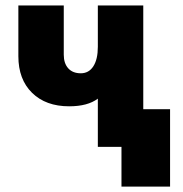

<svg xmlns="http://www.w3.org/2000/svg" viewBox="-20 -543 678 710"><path d="M509.8 -522.9V-139.2H608.9V147H429.2V0H341.8V-178.2Q304.2 -149.9 235.8 -149.9Q149.4 -149.9 98.6 -199.7Q47.9 -249.5 47.9 -335V-522.9H215.8V-340.8Q215.8 -308.6 232.4 -290.3Q249 -272 278.8 -272Q308.6 -272 325.2 -297.9Q341.8 -323.7 341.8 -370.1V-522.9Z"/></svg>

Font: LT Superior Black
Style: Regular
Weight: 900
Designer: Daniel Lyons
Foundry: LyonsType
Version: Version 2.005